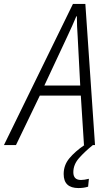

<svg xmlns="http://www.w3.org/2000/svg" viewBox="-80 -736 560 974"><path d="M261 -550Q288 -607 307 -653H310Q310 -631 311 -603.5Q312 -576 314 -551L327 -302H145ZM367 211 371 171Q347 177 331 177Q292 177 292 138Q292 99 320.5 66.5Q349 34 391 0H402L353 -716H290L-60 0H1L122 -251H330L346 0H348Q300 33 271.5 67.5Q243 102 243 147Q243 218 318 218Q345 218 367 211Z"/></svg>

Font: Noto Sans UI SemiCondensed Light
Style: Italic
Weight: 300
Width: 4
Designer: Monotype Design Team
Foundry: Monotype Imaging Inc.
Version: 1.001